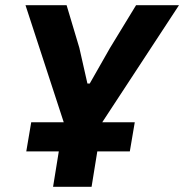

<svg xmlns="http://www.w3.org/2000/svg" viewBox="-20 -718 708 738"><path d="M100 -248H225L78 -698H236L285 -534L316 -397H325L403 -534L503 -698H668L373 -248H498L479 -136H354L332 0H184L206 -136H81Z"/></svg>

Font: IBM Plex Mono
Style: Bold Italic
Weight: 700
Italic angle: -9°
Monospace: yes
Designer: Mike Abbink, Paul van der Laan, Pieter van Rosmalen
Foundry: Bold Monday
Version: Version 2.3